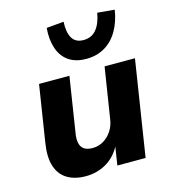

<svg xmlns="http://www.w3.org/2000/svg" viewBox="-115 -861 862 965"><g transform="rotate(-15 316.5 -378.5)"><path d="M213 11Q156 11 117 -12.5Q78 -36 62.5 -84Q47 -132 59 -205L105 -498H263L218 -210Q213 -181 218 -159.5Q223 -138 239 -127.5Q255 -117 282 -117Q313 -117 338.5 -132Q364 -147 381.5 -173Q399 -199 404 -232L446 -498H604L526 0H379L394 -97H395Q367 -44 319 -16.5Q271 11 213 11ZM368 -558Q312 -558 276 -583.5Q240 -609 225 -655Q210 -701 215 -760L305 -768Q302 -714 319.5 -683.5Q337 -653 379 -653Q421 -653 446 -683.5Q471 -714 480 -768L569 -760Q560 -701 534 -655Q508 -609 466 -583.5Q424 -558 368 -558Z"/></g></svg>

Font: Nunito Sans 9pt ExtraBold
Style: Italic
Weight: 800
Italic angle: -9°
Version: Version 3.101;gftools[0.9.27]